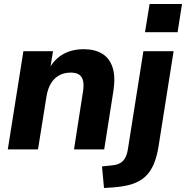

<svg xmlns="http://www.w3.org/2000/svg" viewBox="-20 -747 930 960"><path d="M19 0 97 -491H245L230 -398H223Q248 -448 293 -474.5Q338 -501 399 -501Q453 -501 490 -479Q527 -457 542.5 -411Q558 -365 547 -292L501 0H350L395 -289Q400 -321 395.5 -342Q391 -363 376 -373.5Q361 -384 334 -384Q300 -384 274.5 -369.5Q249 -355 233.5 -328Q218 -301 212 -262L170 0ZM705 -586 728 -727H890L868 -586ZM500 193 490 85 539 80Q576 77 594.5 58Q613 39 619 2L697 -491H848L773 -17Q765 35 749 73Q733 111 707 135.5Q681 160 641.5 173Q602 186 545 190Z"/></svg>

Font: Nunito Sans 12pt ExtraLight 12pt ExtraBold
Style: Italic
Weight: 800
Italic angle: -9°
Version: Version 3.101;gftools[0.9.27]